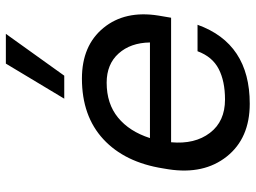

<svg xmlns="http://www.w3.org/2000/svg" viewBox="-128 -722 868 652"><g transform="rotate(-90 306.0 -396.0)"><path d="M375 -611.8H296.9L416 -810.1H517.1ZM279.8 18.1Q162.6 18.1 100.6 -59.8Q38.6 -137.7 57.1 -257.8L60.1 -275.9Q80.6 -406.2 159.2 -479Q237.8 -551.8 365.2 -551.8Q477.5 -551.8 537.4 -478.5Q597.2 -405.3 579.1 -292L571.8 -249H148.9Q141.6 -168.5 180.7 -117.2Q219.7 -65.9 293.9 -65.9Q356.4 -65.9 397.9 -87.4Q439.5 -108.9 458 -159.2H547.9Q484.4 18.1 279.8 18.1ZM351.1 -467.8Q279.8 -467.8 232.7 -429.2Q185.5 -390.6 163.1 -320.8H487.8Q486.8 -386.7 450.4 -427.2Q414.1 -467.8 351.1 -467.8Z"/></g></svg>

Font: Sora Italic
Style: Regular
Weight: 400
Designer: Jonathan Barnbrook, Julián Moncada
Foundry: Barnbrook Fonts
Version: Version 2.000